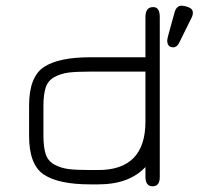

<svg xmlns="http://www.w3.org/2000/svg" viewBox="-20 -653 712 680"><path d="M495.1 -450.2V-592.8Q495.1 -627.9 522.5 -627.9Q545.9 -627.9 545.9 -592.8V-26.4Q545.9 6.8 520.5 6.8Q495.1 6.8 495.1 -27.3V-61.5Q437.5 0 328.1 0H299.8Q187.5 0 135.3 -34.7Q83 -69.3 83 -171.9V-278.3Q83 -380.9 135.3 -415.5Q187.5 -450.2 299.8 -450.2ZM495.1 -399.4H299.8Q250 -399.4 223.1 -396Q196.3 -392.6 173.3 -380.4Q150.4 -368.2 142.1 -343.8Q133.8 -319.3 133.8 -277.3V-172.9Q133.8 -130.9 142.1 -106.4Q150.4 -82 173.3 -69.8Q196.3 -57.6 223.1 -54.2Q250 -50.8 299.8 -50.8H328.1Q495.1 -50.8 495.1 -222.7ZM663.1 -608.4Q663.1 -598.6 658.2 -589.8L618.2 -508.8Q608.4 -485.4 593.8 -485.4Q572.3 -485.4 572.3 -509.8Q572.3 -513.7 575.2 -525.4L598.6 -610.4Q605.5 -632.8 623 -632.8Q633.8 -632.8 648.4 -627Q663.1 -621.1 663.1 -608.4Z"/></svg>

Font: Jura
Style: Book
Weight: 400
Version: Version 2.3